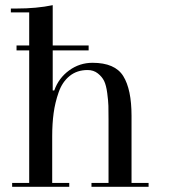

<svg xmlns="http://www.w3.org/2000/svg" viewBox="-20 -723 675 743"><path d="M44 -528V-547H93V-675H22V-690H43Q122 -690 184 -703V-547H323V-528H184V-373H190Q207 -421 247.5 -450.5Q288 -480 338 -480Q425 -480 457 -428.5Q489 -377 489 -275V-15H555V0H334V-15H400V-261Q400 -295 399.5 -313.5Q399 -332 395 -362.5Q391 -393 383 -409.5Q375 -426 358.5 -439Q342 -452 319 -452Q278 -452 249.5 -429Q221 -406 207 -366Q193 -326 187.5 -285Q182 -244 182 -196V-15H248V0H27V-15H93V-528Z"/></svg>

Font: Elsie Swash Caps
Style: Regular
Weight: 400
Designer: Alejandro Inler
Foundry: Alejandro Inler
Version: 1.001